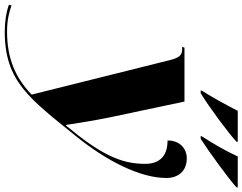

<svg xmlns="http://www.w3.org/2000/svg" viewBox="-298 -678 1046 829"><g transform="rotate(90 225.5 -263.0)"><path d="M399 -611 398 -606H410C466 -642 580 -725 619 -760L620 -766H486C465 -719 428 -655 399 -611ZM202 -611 201 -606H213C272 -642 379 -721 422 -760L423 -766H289C264 -717 233 -660 202 -611ZM-53 240C162 240 236 133 398 -67C505 -199 579 -344 579 -458C579 -508 550 -546 494 -546C453 -546 417 -517 417 -463C458 -463 518 -450 518 -366C518 -260 476 -173 353 -25H350C345 -58 329 -158 318 -210L249 -536H16L13 -526H23C49 -526 60 -513 70 -473L219 124C146 194 63 230 -53 230C-106 230 -139 220 -166 211L-169 222C-139 233 -98 240 -53 240Z"/></g></svg>

Font: Noto Serif Display Black
Style: Italic
Weight: 900
Italic angle: -12°
Designer: Monotype Design Team
Foundry: Monotype Imaging Inc.
Version: Version 2.009